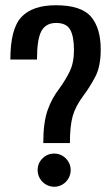

<svg xmlns="http://www.w3.org/2000/svg" viewBox="-20 -700 428 732"><path d="M145 -154.5Q145 -232 161 -278.5Q177 -325 207 -363.5Q229.5 -394.5 245.8 -427.8Q262 -461 262 -509Q262 -561.5 247.5 -587Q233 -612.5 194 -612.5Q155 -612.5 138 -581.8Q121 -551 121 -473H19.5Q19.5 -590.5 61.8 -635.2Q104 -680 193 -680Q289.5 -680 326.8 -636.5Q364 -593 364 -511.5Q364 -447.5 343.8 -408.5Q323.5 -369.5 298.5 -336Q268 -295.5 257.2 -257.5Q246.5 -219.5 246.5 -154.5H145ZM123.5 -51.5Q123.5 -77.5 142 -96Q160.5 -114.5 187 -114.5Q204 -114.5 218.2 -106Q232.5 -97.5 241 -83Q249.5 -68.5 249.5 -51.5Q249.5 -34.5 241 -19.8Q232.5 -5 218 3.5Q203.5 12 187 12Q170 12 155.2 3.5Q140.5 -5 132 -19.8Q123.5 -34.5 123.5 -51.5Z"/></svg>

Font: Anybody Narrow Medium
Style: Regular
Weight: 500
Width: 3
Designer: Tyler Finck
Foundry: Etcetera Type Company
Version: Version 1.000; ttfautohint (v1.8)